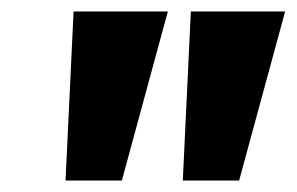

<svg xmlns="http://www.w3.org/2000/svg" viewBox="-20 -725 516 334"><path d="M94 -411 108 -705H272L192 -411ZM298 -411 312 -705H476L396 -411Z"/></svg>

Font: Nunito Sans 7pt Condensed ExtraBold
Style: Italic
Weight: 800
Width: 3
Italic angle: -9°
Designer: Vernon Adams
Foundry: Vernon Adams
Version: Version 3.101;gftools[0.9.27]